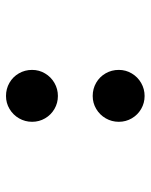

<svg xmlns="http://www.w3.org/2000/svg" viewBox="49 -587 502 640"><g transform="rotate(90 300.0 -267.0)"><path d="M213 -412Q213 -435.5 224.8 -455.2Q236.5 -475 256.5 -486.5Q276.5 -498 300 -498Q323.5 -498 343.2 -486.5Q363 -475 374.5 -455.2Q386 -435.5 386 -412Q386 -388.5 374.5 -368.5Q363 -348.5 343.2 -336.8Q323.5 -325 300 -325Q276 -325 256 -336.5Q236 -348 224.5 -368Q213 -388 213 -412ZM213 -123Q213 -146.5 224.8 -166.2Q236.5 -186 256.5 -197.5Q276.5 -209 300 -209Q323.5 -209 343.2 -197.5Q363 -186 374.5 -166.2Q386 -146.5 386 -123Q386 -99.5 374.5 -79.5Q363 -59.5 343.2 -47.8Q323.5 -36 300 -36Q276 -36 256 -47.5Q236 -59 224.5 -79Q213 -99 213 -123Z"/></g></svg>

Font: JuliaMono Black
Style: Regular
Weight: 900
Monospace: yes
Designer: cormullion
Foundry: corm
Version: Version 0.054; ttfautohint (v1.8.4)